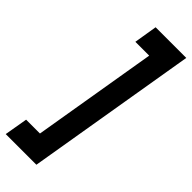

<svg xmlns="http://www.w3.org/2000/svg" viewBox="-297 -826 952 952"><g transform="rotate(45 179.0 -350.0)"><path d="M211 100H-4L17 -22H114L224 -678H127L147 -800H362Z"/></g></svg>

Font: Oak Sans
Style: Bold Italic
Weight: 700
Italic angle: -9.5°
Foundry: Erik Kennedy, Walven
Version: Version 1.000